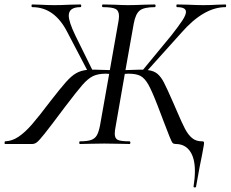

<svg xmlns="http://www.w3.org/2000/svg" viewBox="-48 -645 1033 860"><path d="M427 -315Q391 -315 368.5 -304Q346 -293 321.5 -265Q297 -237 243 -166Q178 -79 152.5 -47Q127 -15 117 -7.5Q107 0 96 0H-25Q-28 0 -27.5 -6Q-27 -12 -25 -12Q6 -13 35 -32.5Q64 -52 94.5 -87Q125 -122 178 -192Q223 -250 247.5 -277.5Q272 -305 293 -317Q314 -329 342 -332L253 -502Q196 -613 97 -613Q93 -613 93 -619Q93 -625 97 -625L131 -624Q165 -622 196 -622Q226 -622 266 -624L312 -625Q316 -625 316 -619Q316 -613 312 -613Q260 -613 260 -575Q260 -547 290 -485L365 -333H376Q388 -333 444 -331L482 -546Q485 -561 485 -573Q485 -597 469.5 -605Q454 -613 413 -613Q409 -613 409 -619Q409 -625 413 -625L463 -624Q503 -622 525 -622Q555 -622 599 -624L645 -625Q649 -625 649 -619Q649 -613 645 -613Q597 -613 578 -598Q559 -583 551 -539L514 -331L578 -333H593L720 -487Q753 -529 769 -553.5Q785 -578 785 -592Q785 -613 745 -613Q742 -613 742 -619Q742 -625 745 -625L794 -624Q834 -622 862 -622Q894 -622 928 -624L962 -625Q965 -625 965 -619Q965 -613 962 -613Q865 -613 765 -499L614 -331Q641 -328 657 -314.5Q673 -301 686 -276Q699 -251 728 -185L744 -148Q767 -94 781 -67.5Q795 -41 812.5 -26.5Q830 -12 856 -12Q862 -12 864 -10.5Q866 -9 866 -5Q866 1 865 5L857 49Q854 62 846.5 101Q839 140 830 192Q829 195 823.5 194.5Q818 194 819 190Q825 153 825 121Q825 63 802.5 31.5Q780 0 739 0Q730 0 725.5 -4.5Q721 -9 711 -34Q701 -59 685 -101L658 -172Q632 -239 616 -267Q600 -295 581 -305Q562 -315 526 -315Q517 -315 511 -314L470 -79Q466 -60 466 -46Q466 -25 479.5 -18.5Q493 -12 532 -12Q536 -12 536 -6Q536 0 532 0Q502 0 485 -1L419 -2L355 -1Q339 0 310 0Q307 0 307 -6Q307 -12 310 -12Q343 -12 360 -18Q377 -24 385.5 -38.5Q394 -53 400 -83L441 -314Q436 -315 427 -315Z"/></svg>

Font: CormorantInfant-MediumItalic
Style: Italic
Weight: 500
Italic angle: -10°
Designer: Christian Thalmann (Catharsis Fonts)
Foundry: Catharsis Fonts
Version: Version 3.303